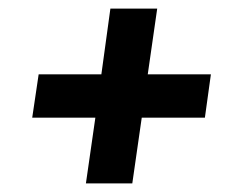

<svg xmlns="http://www.w3.org/2000/svg" viewBox="-20 -555 548 447"><path d="M324 -382H471L457 -281H310L288 -128H180L202 -281H55L70 -382H216L237 -535H346Z"/></svg>

Font: FiraGO Medium
Style: Italic
Weight: 500
Italic angle: -8°
Designer: bBox Type GmbH
Foundry: bBox Type GmbH
Version: Version 1.001